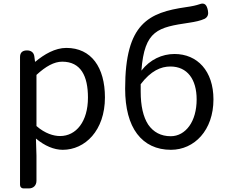

<svg xmlns="http://www.w3.org/2000/svg" viewBox="-20 -825 1268 1074"><path d="M92 -157V209C92 221 100 229 112 229H138H141C167 229 184 212 184 186V45L181 -50C230 -9 282 13 331 13C455 13 567 -94 567 -280C567 -448 491 -557 351 -557C288 -557 227 -521 178 -480H176L172 -510C169 -532 153 -543 131 -543C106 -543 92 -531 92 -506ZM184 -334V-406C236 -454 283 -480 328 -480C432 -480 472 -400 472 -279C472 -145 406 -64 316 -64C280 -64 232 -78 184 -120V-263Z M747 -76C791 -18 855 13 936 13C1067 13 1174 -96 1174 -269C1174 -428 1084 -523 956 -523C887 -523 819 -492 771 -430C788 -657 864 -672 1039 -698C1072 -703 1101 -709 1125 -720C1143 -730 1147 -746 1143 -766C1137 -797 1125 -813 1095 -801C1077 -795 1056 -790 1020 -785C917 -770 832 -748 772 -683C713 -619 680 -513 680 -329C680 -220 703 -134 747 -76ZM1039 -120C1013 -84 977 -63 935 -63C880 -63 838 -86 809 -128C781 -171 767 -233 767 -312V-354C824 -429 880 -453 933 -453C1028 -453 1080 -381 1080 -269C1080 -208 1065 -156 1039 -120Z"/></svg>

Font: GenSenRounded2 TW R
Style: Regular
Weight: 400
Version: Version 2.100;PS 2.1;hotconv 16.6.51;makeotf.lib2.5.65220 DE